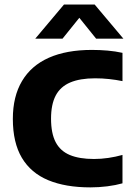

<svg xmlns="http://www.w3.org/2000/svg" viewBox="-20 -824 588 852"><path d="M381 7.5Q270.5 7.5 193.8 -24.5Q117 -56.5 77 -123.8Q37 -191 37 -296.5Q37 -396 77.8 -464.5Q118.5 -533 196.8 -567.8Q275 -602.5 388 -602.5Q423 -602.5 457.5 -599.5Q492 -596.5 523.5 -589.5V-464Q494.5 -470 464.2 -473.2Q434 -476.5 402 -476.5Q335 -476.5 291.5 -458Q248 -439.5 227.2 -400Q206.5 -360.5 206.5 -297.5Q206.5 -232.5 227 -193.2Q247.5 -154 289.8 -136.2Q332 -118.5 397 -118.5Q428.5 -118.5 460.8 -123.2Q493 -128 523.5 -136.5V-10.5Q493.5 -2 456 2.8Q418.5 7.5 381 7.5ZM136.5 -652.5 264 -804H400L527.5 -652.5H406.5L319.5 -760.5H344.5L257.5 -652.5Z"/></svg>

Font: Encode Sans SC Condensed Thin
Style: Bold
Weight: 700
Version: Version 3.002